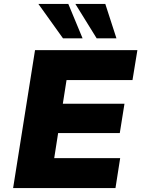

<svg xmlns="http://www.w3.org/2000/svg" viewBox="-20 -961 726 981"><path d="M47 0 159 -705H682L657 -552H320L301 -431H616L592 -281H277L257 -153H594L570 0ZM474 -765 365 -941H518L575 -765ZM302 -765 176 -941H329L402 -765Z"/></svg>

Font: Nunito Sans 6pt Black
Style: Italic
Weight: 900
Italic angle: -9°
Version: Version 3.101;gftools[0.9.27]